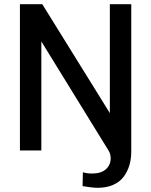

<svg xmlns="http://www.w3.org/2000/svg" viewBox="-20 -717 720 915"><path d="M445 178Q420.5 178 373.5 170L375 104Q396 110 418 110Q462.5 110 485 89.2Q507.5 68.5 507.5 37.5Q507.5 17 497 0L177 -519.5V0H75V-697H181.5L503.5 -178V-697H605.5V5.5Q605.5 41 596.5 71Q587.5 101 569.2 125.5Q551 150 519.2 164Q487.5 178 445 178Z"/></svg>

Font: HK Grotesk Medium
Style: Regular
Weight: 500
Designer: Alfredo Marco Pradil
Foundry: Hanken Design Co.
Version: Version 3.001;FEAKit 1.0